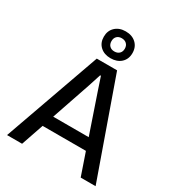

<svg xmlns="http://www.w3.org/2000/svg" viewBox="-224 -1120 1164 1260"><g transform="rotate(30 358.0 -489.5)"><path d="M22 0 281 -729H435L693 0H580L522 -169H194L136 0ZM357 -776Q309 -776 279 -803.5Q249 -831 249 -877Q249 -923 279 -951Q309 -979 357 -979Q406 -979 436 -951Q466 -923 466 -877Q466 -831 436 -803.5Q406 -776 357 -776ZM320.5 -840.5Q334 -827 357 -827Q380 -827 394 -840.5Q408 -854 408 -877Q408 -900 394 -913.5Q380 -927 357 -927Q334 -927 320.5 -913.5Q307 -900 307 -877Q307 -854 320.5 -840.5ZM224 -256H493L392 -552L361 -645H355L325 -552Z"/></g></svg>

Font: Mona Sans Medium
Style: Regular
Weight: 500
Designer: Deni Anggara
Foundry: GitHub
Version: Version 2.000;Glyphs 3.2.3 (3260)